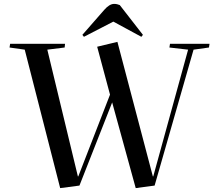

<svg xmlns="http://www.w3.org/2000/svg" viewBox="-20 -955 1096 986"><path d="M765 -49H767L946 -700L850 -711L853 -730H1056L1053 -711L974 -700L774 -2L677 11L556 -429L388 -2L289 11L107 -700L29 -711L32 -730H314L312 -711L223 -700L380 -49H382L545 -469L479 -715L583 -740ZM714 -776 706 -766 562 -844 411 -766 403 -776 515 -904Q542 -935 566 -935Q576 -935 582.5 -933Q589 -931 595 -929Z"/></svg>

Font: Literata 72pt Medium
Style: Italic
Weight: 500
Italic angle: -2°
Designer: Latin by Veronika Burian and Jose Scaglione. Greek by Irene Vlachou. Cyrillic by Vera Evstafieva
Foundry: TypeTogether
Version: Version 3.002